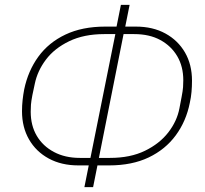

<svg xmlns="http://www.w3.org/2000/svg" viewBox="-20 -745 848 794"><path d="M329 29 347 -61H304Q234 -61 181.5 -89.5Q129 -118 100 -168.5Q71 -219 71 -285Q71 -309 73.5 -331.5Q76 -354 80 -375Q96 -452 138.5 -510.5Q181 -569 250.5 -602Q320 -635 415 -635H462L480 -725H516L498 -635H542Q612 -635 664 -606.5Q716 -578 745 -528Q774 -478 774 -411Q774 -388 772 -365Q770 -342 765 -320Q750 -244 707 -185.5Q664 -127 595 -94Q526 -61 431 -61H383L365 29ZM310 -92H354L457 -604H411Q327 -604 266 -574.5Q205 -545 170 -498.5Q135 -452 124 -399L114 -352Q109 -326 108 -312Q107 -298 107 -283Q107 -226 132 -183.5Q157 -141 203 -116.5Q249 -92 310 -92ZM389 -92H435Q519 -92 579.5 -121.5Q640 -151 676 -197.5Q712 -244 722 -297L731 -344Q736 -370 737 -384.5Q738 -399 738 -413Q738 -470 713 -512.5Q688 -555 643 -579.5Q598 -604 535 -604H491Z"/></svg>

Font: IBM Plex Sans ExtraLight
Style: Italic
Weight: 250
Italic angle: -11.31°
Designer: Mike Abbink, Paul van der Laan, Pieter van Rosmalen
Foundry: Bold Monday
Version: Version 3.201